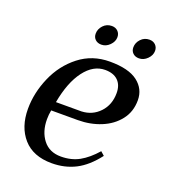

<svg xmlns="http://www.w3.org/2000/svg" viewBox="-120 -715 726 815"><g transform="rotate(20 243.5 -307.5)"><path d="M32 -173Q32 -245 63 -316.5Q94 -388 153 -434Q212 -480 291 -480Q376 -480 417 -448.5Q458 -417 458 -366Q458 -314 428.5 -276.5Q399 -239 351 -219.5Q303 -200 247 -200H127Q123 -180 123 -159Q123 -103 151.5 -66.5Q180 -30 232 -30Q279 -30 315 -50Q351 -70 386 -110L403 -95Q360 -39 312 -14.5Q264 10 205 10Q121 10 76.5 -40.5Q32 -91 32 -173ZM249 -240Q298 -242 330.5 -276.5Q363 -311 363 -364Q363 -400 342.5 -420Q322 -440 284 -440Q231 -440 191 -387Q151 -334 134 -240ZM193 -571Q193 -592 208.5 -608.5Q224 -625 247 -625Q264 -625 274.5 -614.5Q285 -604 285 -588Q285 -568 268.5 -551.5Q252 -535 231 -535Q214 -535 203.5 -545Q193 -555 193 -571ZM363 -571Q363 -592 378.5 -608.5Q394 -625 417 -625Q434 -625 444.5 -614.5Q455 -604 455 -588Q455 -568 438.5 -551.5Q422 -535 401 -535Q384 -535 373.5 -545Q363 -555 363 -571Z"/></g></svg>

Font: Philosopher
Style: Italic
Weight: 400
Italic angle: -10°
Designer: Jovanny Lemonad
Foundry: Jovanny Lemonad
Version: Version 2.000